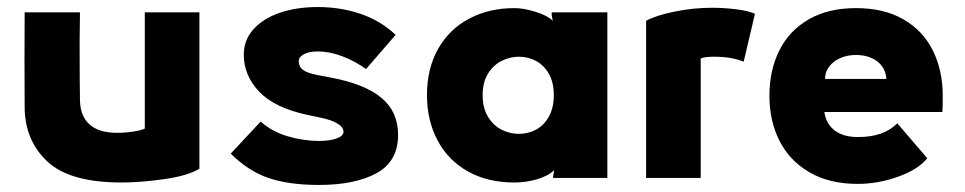

<svg xmlns="http://www.w3.org/2000/svg" viewBox="-20 -505 2740 545"><path d="M546 -470V-26Q513 -6 446 3.5Q379 13 325 13Q178 13 114.5 -46.5Q51 -106 50 -199Q49 -335 50 -470H207L206 -388Q206 -277 207 -220Q208 -175 234.5 -151.5Q261 -128 312 -128Q335 -128 358 -131.5Q381 -135 391 -140V-470Z M635 -69 720 -160Q751 -132 795.5 -118.5Q840 -105 886 -105Q916 -105 935.5 -112Q955 -119 955 -131Q955 -144 937.5 -154.5Q920 -165 890 -171L852 -179Q759 -199 715.5 -245Q672 -291 672 -350Q672 -391 699 -421.5Q726 -452 773.5 -468.5Q821 -485 882 -485Q947 -485 1004 -465.5Q1061 -446 1103 -406L1019 -309Q987 -332 951 -345.5Q915 -359 883 -359Q857 -359 842.5 -351Q828 -343 828 -332Q828 -316 839.5 -307Q851 -298 881 -292L918 -285Q1015 -267 1062.5 -227.5Q1110 -188 1110 -122Q1110 -47 1049 -13.5Q988 20 885 20Q801 20 743 0.5Q685 -19 635 -69Z M1552 -235Q1552 -271 1538 -295.5Q1524 -320 1501.5 -332Q1479 -344 1453 -344Q1428 -344 1404.5 -332.5Q1381 -321 1365.5 -296.5Q1350 -272 1350 -235Q1350 -198 1365.5 -173Q1381 -148 1404.5 -136.5Q1428 -125 1453 -125Q1479 -125 1501.5 -137Q1524 -149 1538 -174Q1552 -199 1552 -235ZM1549 -446 1546 -462V-470H1704V0H1550V-4L1553 -22Q1537 -6 1505.5 3.5Q1474 13 1440 13Q1364 13 1308 -18.5Q1252 -50 1222 -106.5Q1192 -163 1192 -235Q1192 -311 1224 -367Q1256 -423 1312.5 -452.5Q1369 -482 1440 -482Q1466 -482 1500 -471.5Q1534 -461 1549 -446Z M2007 -344Q1995 -344 1985.5 -343Q1976 -342 1969 -339V0H1814V-446Q1841 -461 1894.5 -472Q1948 -483 2002 -483Q2032 -483 2067 -479Q2102 -475 2123 -466L2091 -330Q2056 -344 2007 -344Z M2415 17Q2334 17 2277.5 -16Q2221 -49 2192.5 -105.5Q2164 -162 2164 -233Q2164 -305 2192 -361.5Q2220 -418 2275.5 -450Q2331 -482 2410 -482Q2489 -482 2544.5 -450Q2600 -418 2628 -361.5Q2656 -305 2656 -233Q2656 -204 2655 -187H2320Q2323 -165 2335 -149Q2347 -133 2367 -124.5Q2387 -116 2415 -116Q2452 -116 2479.5 -125.5Q2507 -135 2527 -155L2612 -56Q2587 -24 2529.5 -3.5Q2472 17 2415 17ZM2410 -349Q2386 -349 2366 -340.5Q2346 -332 2334 -316.5Q2322 -301 2322 -281H2496Q2495 -301 2484 -316.5Q2473 -332 2453.5 -340.5Q2434 -349 2410 -349Z"/></svg>

Font: Kreadon
Style: Regular
Weight: 400
Designer: kohakuno
Foundry: StudioGnu
Version: Version 1.000;Glyphs 3.1.2 (3151)